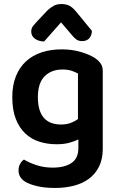

<svg xmlns="http://www.w3.org/2000/svg" viewBox="-20 -733 592 953"><path d="M369 -41Q349 -31 322.5 -24Q296 -17 261 -17Q216 -17 176 -29.5Q136 -42 106 -70Q76 -98 58.5 -142.5Q41 -187 41 -251Q41 -309 58.5 -353.5Q76 -398 108.5 -428Q141 -458 186 -473Q231 -488 286 -488Q338 -488 381.5 -475Q425 -462 451 -445Q469 -433 479.5 -418Q490 -403 490 -380V6Q490 57 471.5 94Q453 131 421 154.5Q389 178 346 189Q303 200 253 200Q201 200 162.5 190.5Q124 181 105 169Q72 148 72 113Q72 94 80 80Q88 66 99 59Q125 75 162 87Q199 99 241 99Q301 99 335 76Q369 53 369 2ZM282 -115Q311 -115 331.5 -123Q352 -131 367 -142V-368Q353 -376 334.5 -382Q316 -388 290 -388Q235 -388 201.5 -354.5Q168 -321 168 -251Q168 -213 176.5 -187Q185 -161 200.5 -145Q216 -129 237 -122Q258 -115 282 -115ZM283 -622Q258 -593 239 -572.5Q220 -552 199 -527Q170 -528 152.5 -541.5Q135 -555 135 -576Q135 -592 143.5 -603Q152 -614 168 -631L215 -681Q231 -696 247 -704.5Q263 -713 285 -713Q306 -713 322.5 -705.5Q339 -698 359 -674L436 -580Q436 -559 424 -544Q412 -529 387 -529Q370 -529 358.5 -537.5Q347 -546 336 -560Z"/></svg>

Font: Baloo Thambi 2 SemiBold
Style: Regular
Weight: 600
Designer: Aadarsh Rajan and Ek Type
Foundry: Ek Type
Version: Version 1.640;hotconv 1.0.111;makeotfexe 2.5.65597; ttfautoh